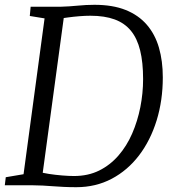

<svg xmlns="http://www.w3.org/2000/svg" viewBox="-22 -771 724 799"><path d="M105.5 -743H231Q266.5 -744 301.5 -747.5Q336.5 -751 371 -751Q447 -751 500.8 -729.5Q554.5 -708 589 -668Q623.5 -628 639.5 -572.5Q655.5 -517 655.5 -449Q655.5 -353 629.8 -269.8Q604 -186.5 556.5 -124.2Q509 -62 442.8 -27Q376.5 8 295.5 8Q267.5 8 243.5 6.8Q219.5 5.5 197.8 4Q176 2.5 155.5 1.2Q135 0 113 0H-2L2 -33.5L76 -46L163.5 -694.5L102 -704.5ZM151 -16.5 136 -57Q154.5 -51.5 181.8 -47.2Q209 -43 237 -40.8Q265 -38.5 286 -38.5Q344.5 -38.5 390.5 -61.2Q436.5 -84 471 -123.8Q505.5 -163.5 528 -215.2Q550.5 -267 562 -325Q573.5 -383 573.5 -442Q573.5 -511.5 561.2 -561.2Q549 -611 522.8 -643Q496.5 -675 455 -690.2Q413.5 -705.5 354 -705.5Q333 -705.5 308.2 -703.5Q283.5 -701.5 261.5 -698.5Q239.5 -695.5 226 -693.5L248 -731Z"/></svg>

Font: Merriweather 28pt Light
Style: Italic
Weight: 300
Italic angle: -7.8°
Version: Version 2.101